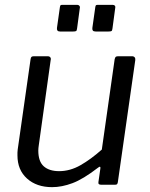

<svg xmlns="http://www.w3.org/2000/svg" viewBox="-20 -762 619 792"><path d="M195 10Q131 10 91.5 -25.5Q52 -61 52 -121Q52 -126 52 -132.5Q52 -139 53 -145L106 -517Q107 -525 110 -527.5Q113 -530 120 -530H176Q184 -530 187.5 -525.5Q191 -521 189 -514L140 -163Q139 -157 138.5 -151Q138 -145 138 -141Q138 -96 160.5 -76Q183 -56 224 -56Q269 -56 312 -80.5Q355 -105 400 -145L453 -518Q455 -526 458 -528Q461 -530 469 -530H524Q532 -530 535.5 -525.5Q539 -521 538 -514L466 -10Q465 -5 463 -2.5Q461 0 455 0H397Q391 0 388 -2.5Q385 -5 386 -11L394 -67Q395 -73 392.5 -74Q390 -75 384 -70Q323 -23 279 -6.5Q235 10 195 10ZM309 -727 298 -645Q297 -636 294 -634Q291 -632 281 -632H228Q220 -632 217 -636Q214 -640 215 -647L227 -732Q228 -739 230 -740.5Q232 -742 237 -742H299Q304 -742 307.5 -738Q311 -734 309 -727ZM455 -727 444 -645Q443 -636 440 -634Q437 -632 427 -632H375Q366 -632 363 -636Q360 -640 361 -647L373 -732Q374 -739 376 -740.5Q378 -742 384 -742H445Q451 -742 454 -738Q457 -734 455 -727Z"/></svg>

Font: Libre Franklin
Style: Italic
Weight: 400
Italic angle: -8°
Designer: Pablo Impallari, Rodrigo Fuenzalida, Nhung Nguyen
Foundry: Impallari Type
Version: Version 3.000